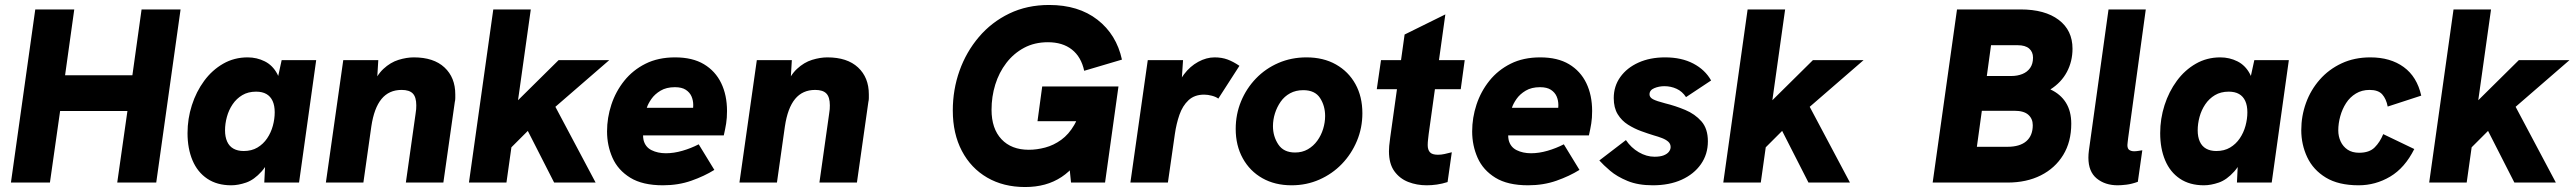

<svg xmlns="http://www.w3.org/2000/svg" viewBox="-20 -735 10365 773"><path d="M24 0 122 -697H279L242 -432H513L550 -697H707L609 0H452L493 -288H222L181 0Z M911 11Q854 11 814.5 -15.5Q775 -42 755 -89.5Q735 -137 735 -199Q735 -257 752.5 -311.5Q770 -366 802 -409.5Q834 -453 878.5 -478.5Q923 -504 977 -504Q1014 -504 1046 -488Q1078 -472 1096.5 -437Q1115 -402 1110 -343L1087 -369L1114 -493H1253L1184 0H1044L1050 -122L1086 -148Q1064 -79 1033.5 -45Q1003 -11 971 0Q939 11 911 11ZM961 -127Q993 -127 1016.5 -141Q1040 -155 1055.5 -178Q1071 -201 1078.5 -228.5Q1086 -256 1086 -283Q1086 -310 1077.5 -328.5Q1069 -347 1052.5 -356.5Q1036 -366 1011 -366Q979 -366 955.5 -352Q932 -338 916.5 -315Q901 -292 893.5 -264.5Q886 -237 886 -210Q886 -184 894.5 -165Q903 -146 920 -136.5Q937 -127 961 -127Z M1292 0 1362 -493H1503L1496 -377L1476 -381Q1495 -431 1523.5 -457.5Q1552 -484 1584.5 -494Q1617 -504 1646 -504Q1726 -504 1769.5 -463.5Q1813 -423 1813 -355Q1813 -348 1813 -340Q1813 -332 1811 -324L1765 0H1614L1653 -276Q1655 -287 1655.5 -295.5Q1656 -304 1656 -311Q1656 -344 1642 -358.5Q1628 -373 1597 -373Q1546 -373 1516 -336.5Q1486 -300 1475 -226L1443 0Z M2211 0 2105 -208 2028 -131 2052 -318 2229 -493H2433L2216 -305L2378 0ZM1868 0 1966 -697H2117L2019 0Z M2649 11Q2567 11 2517.5 -19.5Q2468 -50 2446 -99.5Q2424 -149 2424 -206Q2424 -261 2441.5 -314Q2459 -367 2493.5 -410Q2528 -453 2579 -478.5Q2630 -504 2698 -504Q2768 -504 2814 -476.5Q2860 -449 2883.5 -400.5Q2907 -352 2907 -288Q2907 -260 2903.5 -238Q2900 -216 2894 -190H2569Q2569 -185 2569.5 -180.5Q2570 -176 2571 -171Q2578 -143 2603 -130.5Q2628 -118 2661 -118Q2693 -118 2727.5 -128Q2762 -138 2793 -154L2856 -51Q2816 -26 2763.5 -7.5Q2711 11 2649 11ZM2765 -273Q2768 -283 2769.5 -293Q2771 -303 2771 -312Q2771 -331 2764 -347Q2757 -363 2741 -373.5Q2725 -384 2697 -384Q2663 -384 2639.5 -370Q2616 -356 2602.5 -336.5Q2589 -317 2584 -301H2816Z M2957 0 3027 -493H3168L3161 -377L3141 -381Q3160 -431 3188.5 -457.5Q3217 -484 3249.5 -494Q3282 -504 3311 -504Q3391 -504 3434.5 -463.5Q3478 -423 3478 -355Q3478 -348 3478 -340Q3478 -332 3476 -324L3430 0H3279L3318 -276Q3320 -287 3320.5 -295.5Q3321 -304 3321 -311Q3321 -344 3307 -358.5Q3293 -373 3262 -373Q3211 -373 3181 -336.5Q3151 -300 3140 -226L3108 0Z M4107 18Q4020 18 3954.5 -20Q3889 -58 3852.5 -127.5Q3816 -197 3816 -290Q3816 -374 3843 -450Q3870 -526 3921 -586Q3972 -646 4043.5 -680.5Q4115 -715 4204 -715Q4322 -715 4398.5 -655.5Q4475 -596 4497 -495L4345 -450Q4333 -506 4295.5 -535.5Q4258 -565 4199 -565Q4145 -565 4103 -542.5Q4061 -520 4031.5 -481.5Q4002 -443 3987 -394.5Q3972 -346 3972 -293Q3972 -217 4012 -174.5Q4052 -132 4122 -132Q4154 -132 4188 -141Q4222 -150 4252.5 -172Q4283 -194 4305 -232Q4327 -270 4335 -328L4339 -357L4358 -247H4157L4176 -387H4483L4429 0H4292L4282 -98L4308 -72Q4285 -43 4254 -22.5Q4223 -2 4186.5 8Q4150 18 4107 18Z M4531 0 4601 -493H4743L4734 -358L4716 -362Q4723 -404 4747 -436Q4771 -468 4804 -486Q4837 -504 4870 -504Q4899 -504 4922 -495.5Q4945 -487 4970 -470L4885 -338Q4876 -345 4859.5 -349.5Q4843 -354 4828 -354Q4789 -354 4765 -331.5Q4741 -309 4728.5 -273Q4716 -237 4710 -195L4682 0Z M5180 11Q5113 11 5062.5 -17.5Q5012 -46 4983.5 -97.5Q4955 -149 4955 -216Q4955 -275 4976.5 -327Q4998 -379 5036.5 -419Q5075 -459 5127 -481.5Q5179 -504 5240 -504Q5308 -504 5358.5 -475.5Q5409 -447 5437 -396.5Q5465 -346 5465 -279Q5465 -220 5443 -167.5Q5421 -115 5382.5 -75Q5344 -35 5292 -12Q5240 11 5180 11ZM5194 -121Q5223 -121 5245.5 -134Q5268 -147 5283.5 -168.5Q5299 -190 5307 -216Q5315 -242 5315 -268Q5315 -309 5294.5 -340.5Q5274 -372 5227 -372Q5197 -372 5174 -359.5Q5151 -347 5136 -325.5Q5121 -304 5113 -278.5Q5105 -253 5105 -227Q5105 -186 5126.5 -153.5Q5148 -121 5194 -121Z M5724 11Q5684 11 5649.5 -2.5Q5615 -16 5593.5 -46Q5572 -76 5572 -126Q5572 -136 5573 -147.5Q5574 -159 5577 -181L5635 -596L5799 -677L5732 -196Q5731 -186 5729.5 -174Q5728 -162 5728 -151Q5728 -132 5737 -122Q5746 -112 5769 -112Q5783 -112 5796 -115Q5809 -118 5825 -122L5808 -2Q5786 5 5765 8Q5744 11 5724 11ZM5523 -376 5540 -493H5877L5861 -376Z M6132 11Q6050 11 6000.5 -19.5Q5951 -50 5929 -99.5Q5907 -149 5907 -206Q5907 -261 5924.5 -314Q5942 -367 5976.5 -410Q6011 -453 6062 -478.5Q6113 -504 6181 -504Q6251 -504 6297 -476.5Q6343 -449 6366.5 -400.5Q6390 -352 6390 -288Q6390 -260 6386.5 -238Q6383 -216 6377 -190H6052Q6052 -185 6052.5 -180.5Q6053 -176 6054 -171Q6061 -143 6086 -130.5Q6111 -118 6144 -118Q6176 -118 6210.5 -128Q6245 -138 6276 -154L6339 -51Q6299 -26 6246.5 -7.5Q6194 11 6132 11ZM6248 -273Q6251 -283 6252.5 -293Q6254 -303 6254 -312Q6254 -331 6247 -347Q6240 -363 6224 -373.5Q6208 -384 6180 -384Q6146 -384 6122.5 -370Q6099 -356 6085.5 -336.5Q6072 -317 6067 -301H6299Z M6634 11Q6575 11 6532.5 -6.5Q6490 -24 6462.5 -47.5Q6435 -71 6419 -89L6526 -171Q6547 -140 6578 -122Q6609 -104 6641 -104Q6664 -104 6678 -109.5Q6692 -115 6699 -124Q6706 -133 6706 -143Q6706 -156 6696.5 -164.5Q6687 -173 6671.5 -179Q6656 -185 6638 -190Q6615 -197 6587.5 -207Q6560 -217 6534.5 -233Q6509 -249 6493 -275Q6477 -301 6477 -340Q6477 -388 6503.5 -425Q6530 -462 6576.5 -483Q6623 -504 6684 -504Q6750 -504 6797.5 -479Q6845 -454 6869 -411L6768 -344Q6753 -367 6730 -377.5Q6707 -388 6681 -388Q6659 -388 6640 -380Q6621 -372 6621 -355Q6621 -343 6635 -335.5Q6649 -328 6684 -319Q6725 -309 6764.5 -292.5Q6804 -276 6830 -246.5Q6856 -217 6856 -166Q6856 -114 6828 -74Q6800 -34 6750.5 -11.5Q6701 11 6634 11Z M7261 0 7155 -208 7078 -131 7102 -318 7279 -493H7483L7266 -305L7428 0ZM6918 0 7016 -697H7167L7069 0Z M7761 0 7859 -697H8115Q8213 -697 8268.5 -655Q8324 -613 8324 -539Q8324 -488 8301.5 -445.5Q8279 -403 8235 -375Q8276 -356 8297.5 -321.5Q8319 -287 8319 -237Q8319 -164 8286.5 -111Q8254 -58 8196.5 -29Q8139 0 8062 0ZM7939 -144H8062Q8112 -144 8138 -166.5Q8164 -189 8164 -231Q8164 -257 8146 -273Q8128 -289 8090 -289H7959ZM7979 -429H8078Q8102 -429 8122 -437Q8142 -445 8153.5 -461.5Q8165 -478 8165 -503Q8165 -526 8149.5 -539.5Q8134 -553 8103 -553H7996Z M8506 11Q8455 11 8421.5 -16.5Q8388 -44 8388 -100Q8388 -107 8388.5 -114.5Q8389 -122 8390 -129L8469 -697H8619L8548 -179Q8547 -169 8546 -162Q8545 -155 8545 -151Q8545 -136 8553 -131Q8561 -126 8572 -126Q8580 -126 8589 -127.5Q8598 -129 8605 -130L8587 -3Q8562 6 8541 8.5Q8520 11 8506 11Z M8853 11Q8796 11 8756.5 -15.5Q8717 -42 8697 -89.5Q8677 -137 8677 -199Q8677 -257 8694.5 -311.5Q8712 -366 8744 -409.5Q8776 -453 8820.5 -478.5Q8865 -504 8919 -504Q8956 -504 8988 -488Q9020 -472 9038.5 -437Q9057 -402 9052 -343L9029 -369L9056 -493H9195L9126 0H8986L8992 -122L9028 -148Q9006 -79 8975.5 -45Q8945 -11 8913 0Q8881 11 8853 11ZM8903 -127Q8935 -127 8958.5 -141Q8982 -155 8997.5 -178Q9013 -201 9020.5 -228.5Q9028 -256 9028 -283Q9028 -310 9019.5 -328.5Q9011 -347 8994.5 -356.5Q8978 -366 8953 -366Q8921 -366 8897.5 -352Q8874 -338 8858.5 -315Q8843 -292 8835.5 -264.5Q8828 -237 8828 -210Q8828 -184 8836.5 -165Q8845 -146 8862 -136.5Q8879 -127 8903 -127Z M9476 11Q9395 11 9344 -20Q9293 -51 9269 -102Q9245 -153 9245 -211Q9245 -268 9264 -320.5Q9283 -373 9319.5 -414.5Q9356 -456 9407.5 -480Q9459 -504 9523 -504Q9604 -504 9657.5 -465Q9711 -426 9728 -350L9593 -306Q9587 -337 9571 -355Q9555 -373 9520 -373Q9489 -373 9465 -358.5Q9441 -344 9425.5 -320Q9410 -296 9402 -267Q9394 -238 9394 -210Q9394 -186 9403.5 -165.5Q9413 -145 9431.5 -132.5Q9450 -120 9478 -120Q9519 -120 9540.5 -141.5Q9562 -163 9575 -195L9700 -135Q9662 -59 9603 -24Q9544 11 9476 11Z M10103 0 9997 -208 9920 -131 9944 -318 10121 -493H10325L10108 -305L10270 0ZM9760 0 9858 -697H10009L9911 0Z"/></svg>

Font: Hanken Grotesk Black
Style: Italic
Weight: 900
Italic angle: -8°
Designer: Alfredo Marco Pradil
Foundry: Hanken Design Co.
Version: Version 3.013